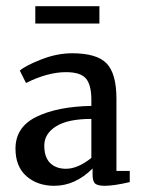

<svg xmlns="http://www.w3.org/2000/svg" viewBox="-20 -592 456 620"><path d="M30 -112Q30 -182 98 -215Q166 -248 275 -250V-270Q275 -318 257.5 -338.5Q240 -359 193 -359Q134 -359 64 -324L44 -364Q62 -380 113 -400Q164 -420 213 -420Q293 -420 324.5 -387Q356 -354 356 -273V-40H399V-4Q348 8 318 8Q296 8 287.5 1Q279 -6 279 -28V-48Q223 8 155 8Q101 8 65.5 -23Q30 -54 30 -112ZM193 -47Q231 -47 275 -82V-208Q199 -208 161 -184Q123 -160 123 -122Q123 -84 142 -65.5Q161 -47 193 -47ZM94 -516V-572H301V-516Z"/></svg>

Font: Aikya Medium
Style: Regular
Weight: 500
Designer: Neelakash Kshetrimayum (Latin subset based on Merriweather by Eben Sorkin)
Foundry: Brand New Type
Version: Version 1.00 b005